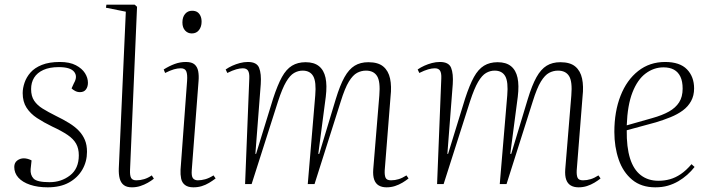

<svg xmlns="http://www.w3.org/2000/svg" viewBox="-20 -787 3031 821"><path d="M192 -8Q242 -8 279.5 -37Q317 -66 317 -123Q317 -152 305.5 -172.5Q294 -193 269 -210Q244 -227 203 -246Q166 -264 138 -282.5Q110 -301 93.5 -326.5Q77 -352 77 -389Q77 -410 85 -433.5Q93 -457 110.5 -477Q128 -497 159 -509.5Q190 -522 236 -522Q278 -522 304.5 -508Q331 -494 343.5 -474Q356 -454 356 -433Q356 -416 347.5 -404.5Q339 -393 322 -393Q311 -393 301.5 -398Q292 -403 286 -409L296 -431Q313 -460 297 -480Q281 -500 231 -500Q192 -500 165.5 -488Q139 -476 126 -455Q113 -434 113 -406Q113 -376 126 -356.5Q139 -337 162.5 -322.5Q186 -308 218 -292Q251 -276 276 -260.5Q301 -245 317.5 -227.5Q334 -210 343 -188.5Q352 -167 352 -138Q352 -96 332 -61.5Q312 -27 275 -6.5Q238 14 184 14Q141 14 108.5 3Q76 -8 58.5 -27.5Q41 -47 41 -73Q41 -91 53.5 -100.5Q66 -110 82 -110Q90 -110 99 -107.5Q108 -105 115 -101L111 -64Q109 -39 123.5 -23.5Q138 -8 192 -8Z M518 -737 433 -754 435 -767H556L566 -758L536 -59Q535 -37 540.5 -26.5Q546 -16 563 -16Q580 -16 596.5 -21Q613 -26 629 -37L638 -23Q627 -14 612 -5.5Q597 3 580 8.5Q563 14 544 14Q522 14 509.5 4.5Q497 -5 492 -23Q487 -41 488 -67Z M780 -441Q782 -469 776.5 -482Q771 -495 753 -495Q739 -495 723.5 -490.5Q708 -486 686 -475L680 -490Q704 -505 727 -513.5Q750 -522 775 -522Q800 -522 812 -511.5Q824 -501 827.5 -482.5Q831 -464 829 -440L800 -60Q798 -34 805 -25Q812 -16 826 -16Q841 -16 857.5 -20.5Q874 -25 893 -37L902 -24Q889 -14 874 -5Q859 4 842.5 9Q826 14 807 14Q784 14 771 4Q758 -6 754.5 -23.5Q751 -41 752 -61ZM760 -691Q760 -714 771.5 -727.5Q783 -741 801 -741Q815 -741 823.5 -735.5Q832 -730 837 -719.5Q842 -709 842 -694Q842 -673 831 -658.5Q820 -644 800 -644Q783 -644 771.5 -656.5Q760 -669 760 -691Z M1328 -379Q1333 -437 1319.5 -461Q1306 -485 1274 -485Q1255 -485 1237.5 -475Q1220 -465 1203.5 -437Q1187 -409 1169 -354L1056 0H1028L1046 -452Q1047 -475 1040.5 -485Q1034 -495 1018 -495Q1006 -495 990 -490.5Q974 -486 952 -475L945 -490Q958 -499 973.5 -506Q989 -513 1006 -517.5Q1023 -522 1040 -522Q1078 -522 1088 -497Q1098 -472 1095 -427L1072 -129H1075L1148 -366Q1167 -424 1185.5 -457.5Q1204 -491 1228.5 -506Q1253 -521 1287 -521Q1323 -521 1344 -504Q1365 -487 1372 -454.5Q1379 -422 1373 -373L1341 -129H1345L1416 -364Q1434 -423 1453 -457Q1472 -491 1496.5 -506Q1521 -521 1555 -521Q1597 -521 1619 -502.5Q1641 -484 1648 -451Q1655 -418 1650 -374L1625 -58Q1624 -37 1629 -26.5Q1634 -16 1652 -16Q1669 -16 1685 -21Q1701 -26 1718 -37L1727 -24Q1716 -15 1701 -6Q1686 3 1669 8.5Q1652 14 1633 14Q1613 14 1599.5 6Q1586 -2 1580 -19Q1574 -36 1576 -63L1602 -379Q1607 -438 1592.5 -461.5Q1578 -485 1545 -485Q1525 -485 1507 -475.5Q1489 -466 1472 -438.5Q1455 -411 1437 -353L1325 0H1296Z M2149 -379Q2154 -437 2140.5 -461Q2127 -485 2095 -485Q2076 -485 2058.5 -475Q2041 -465 2024.5 -437Q2008 -409 1990 -354L1877 0H1849L1867 -452Q1868 -475 1861.5 -485Q1855 -495 1839 -495Q1827 -495 1811 -490.5Q1795 -486 1773 -475L1766 -490Q1779 -499 1794.5 -506Q1810 -513 1827 -517.5Q1844 -522 1861 -522Q1899 -522 1909 -497Q1919 -472 1916 -427L1893 -129H1896L1969 -366Q1988 -424 2006.5 -457.5Q2025 -491 2049.5 -506Q2074 -521 2108 -521Q2144 -521 2165 -504Q2186 -487 2193 -454.5Q2200 -422 2194 -373L2162 -129H2166L2237 -364Q2255 -423 2274 -457Q2293 -491 2317.5 -506Q2342 -521 2376 -521Q2418 -521 2440 -502.5Q2462 -484 2469 -451Q2476 -418 2471 -374L2446 -58Q2445 -37 2450 -26.5Q2455 -16 2473 -16Q2490 -16 2506 -21Q2522 -26 2539 -37L2548 -24Q2537 -15 2522 -6Q2507 3 2490 8.5Q2473 14 2454 14Q2434 14 2420.5 6Q2407 -2 2401 -19Q2395 -36 2397 -63L2423 -379Q2428 -438 2413.5 -461.5Q2399 -485 2366 -485Q2346 -485 2328 -475.5Q2310 -466 2293 -438.5Q2276 -411 2258 -353L2146 0H2117Z M2824 -522Q2887 -522 2917.5 -490.5Q2948 -459 2948 -409Q2948 -378 2935 -354.5Q2922 -331 2899.5 -314.5Q2877 -298 2847.5 -286Q2818 -274 2785 -264L2660 -230Q2659 -158 2674 -110Q2689 -62 2720 -38Q2751 -14 2796 -14Q2821 -14 2844.5 -20.5Q2868 -27 2891 -42.5Q2914 -58 2937 -85L2950 -73Q2936 -55 2918.5 -39.5Q2901 -24 2880.5 -12Q2860 0 2836 7Q2812 14 2782 14Q2722 14 2683 -18.5Q2644 -51 2625.5 -105Q2607 -159 2607 -223Q2607 -310 2633.5 -377.5Q2660 -445 2709 -483.5Q2758 -522 2824 -522ZM2899 -408Q2899 -439 2889.5 -459Q2880 -479 2862 -489Q2844 -499 2817 -499Q2776 -499 2741 -473Q2706 -447 2684.5 -392Q2663 -337 2660 -251L2769 -282Q2812 -294 2840.5 -310Q2869 -326 2884 -349.5Q2899 -373 2899 -408Z"/></svg>

Font: Literata 60pt ExtraLight
Style: Italic
Weight: 250
Italic angle: -2°
Designer: Latin by Veronika Burian and Jose Scaglione. Greek by Irene Vlachou. Cyrillic by Vera Evstafieva
Foundry: TypeTogether
Version: Version 3.103;gftools[0.9.29]